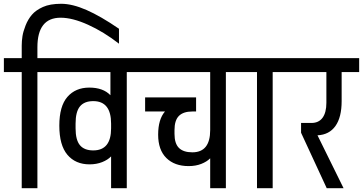

<svg xmlns="http://www.w3.org/2000/svg" viewBox="-32 -985 1900 1005"><path d="M590.8 -834.5V-756.3Q510.9 -818.4 429.2 -855.3Q347.5 -892.3 285.4 -892.3Q163.8 -892.3 163.8 -737.6V-680.7H257.2V-607.7H163.8V0H81.7V-607.7H-11.7V-680.7H81.7V-746.3Q81.7 -770.6 85.6 -795.6Q89.5 -820.6 102.1 -852.3Q114.7 -884 135.1 -907.9Q155.5 -931.8 192.7 -948.5Q229.8 -965.2 288.2 -965.2Q346.7 -965.2 420.9 -932.7Q495.2 -900.1 590.8 -834.5Z M725 -607.7H631.6V0H549.5V-166.4Q532.1 -148.1 502.6 -136.4Q473.1 -124.7 436.6 -124.7Q363.2 -124.7 320.8 -174.8Q278.5 -225 278.5 -327.1Q278.5 -429.2 320.8 -477.8Q363.2 -526.5 435.5 -526.5Q507.8 -526.5 546 -486.5V-607.7H233.7V-680.7H725ZM456.1 -197.7Q549.5 -197.7 549.5 -313.2V-338Q549.5 -455.7 456.1 -455.7Q409.2 -455.7 386.4 -427.9Q363.6 -400.1 363.6 -338V-313.2Q363.6 -252.4 386.4 -225Q409.2 -197.7 456.1 -197.7Z M1243.7 -607.7H1150.3V0H1068.2V-156.4Q1050.8 -138.6 1021.5 -127.1Q992.2 -115.6 955.3 -115.6Q881.8 -115.6 838.8 -157.9Q795.8 -200.3 795.8 -280.2Q795.8 -360.1 831.5 -401.4H727.6V-475.2H994.4V-401.4H974.8Q927.9 -401.4 904.6 -378.4Q881.4 -355.3 881.4 -304.1V-284.5Q881.4 -233.7 904.6 -210.7Q927.9 -187.7 974.8 -187.7Q1068.2 -187.7 1068.2 -304.1V-607.7H701.6V-680.7H1243.7Z M1488.7 -607.7H1395.3V0H1313.2V-607.7H1219.8V-680.7H1488.7Z M1756.3 -455.7Q1756.3 -371.4 1723.9 -325.6Q1691.6 -279.8 1629.9 -276.7L1766.3 0H1678.1L1543.9 -290.2V-341.4H1598.2Q1636.4 -341.4 1656.4 -368.6Q1676.4 -395.7 1676.4 -447.4V-607.7H1465.2V-680.7H1848V-607.7H1756.3Z"/></svg>

Font: Puralecka Narrow
Style: Regular
Weight: 400
Designer: Hector Gatti, Marcela Romero, Pablo Cosgaya and Nicolas Silva
Version: Version 1.004;PS 001.004;hotconv 1.0.70;makeotf.lib2.5.58329